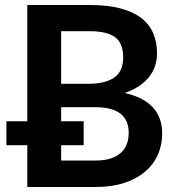

<svg xmlns="http://www.w3.org/2000/svg" viewBox="-20 -743 706 763"><path d="M359 -105Q396.5 -105 422 -114Q447.5 -123 462.8 -138Q478 -153 484.8 -173Q491.5 -193 491.5 -215.5Q491.5 -239 484 -257.8Q476.5 -276.5 460.5 -289.8Q444.5 -303 419.2 -310Q394 -317 358.5 -317H223V-261H312.5V-166H223V-105ZM223 -410H330Q399 -410 434.2 -435Q469.5 -460 469.5 -514.5Q469.5 -571 437.5 -595Q405.5 -619 337.5 -619H223ZM337.5 -723Q408.5 -723 459 -709.5Q509.5 -696 541.8 -671Q574 -646 589 -610.5Q604 -575 604 -530.5Q604 -505 596.5 -481.8Q589 -458.5 573.2 -438.2Q557.5 -418 533.2 -401.5Q509 -385 475.5 -373.5Q624.5 -340 624.5 -212.5Q624.5 -166.5 607 -127.5Q589.5 -88.5 556 -60.2Q522.5 -32 473.5 -16Q424.5 0 361.5 0H88.5V-166H5.5V-261H88.5V-723Z"/></svg>

Font: Lato 2
Style: Bold
Weight: 700
Designer: Lukasz Dziedzic with Adam Twardoch and Botio Nikoltchev
Foundry: tyPoland Lukasz Dziedzic
Version: Version 2.015; 2015-08-06; http://www.latofonts.com/